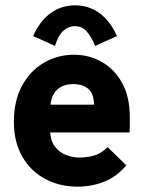

<svg xmlns="http://www.w3.org/2000/svg" viewBox="-20 -687 540 719"><path d="M270 12Q203 12 149 -17Q95 -46 63.5 -100.5Q32 -155 32 -231Q32 -309 62 -365Q92 -421 143.5 -451.5Q195 -482 258 -482Q313 -482 360.5 -455.5Q408 -429 437 -377Q466 -325 466 -250Q466 -238 466 -220Q466 -202 465 -191H168Q170 -158 186.5 -137Q203 -116 227.5 -106.5Q252 -97 277 -97Q306 -97 332.5 -104.5Q359 -112 383 -136L453 -68Q417 -25 370 -6.5Q323 12 270 12ZM169 -295H332Q332 -372 253 -372Q219 -372 196.5 -353.5Q174 -335 169 -295ZM186 -515 104 -552Q129 -608 169 -637.5Q209 -667 261 -667Q313 -667 353 -637.5Q393 -608 418 -552L336 -515Q321 -552 303.5 -570.5Q286 -589 261 -589Q236 -589 216.5 -571Q197 -553 186 -515Z"/></svg>

Font: Inconsolata Black
Style: Regular
Weight: 900
Monospace: yes
Designer: Raph Levien, Cyreal, Brenton Simpson
Foundry: Raph Levien, Cyreal, Google
Version: Version 3.001; ttfautohint (v1.8.2.53-6de2)